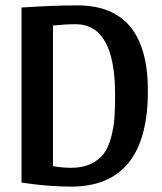

<svg xmlns="http://www.w3.org/2000/svg" viewBox="-20 -684 604 714"><path d="M60 -656Q178 -664 268 -664Q530 -664 530 -346Q530 10 244 10Q160 10 60 -5ZM244 -60Q287 -60 317.5 -74.5Q348 -89 365.5 -112Q383 -135 393 -172.5Q403 -210 405.5 -245.5Q408 -281 408 -332Q408 -594 261 -594Q224 -594 177 -589V-66Q213 -60 244 -60Z"/></svg>

Font: Sansita
Style: Regular
Weight: 400
Designer: Pablo Cosgaya
Foundry: Omnibus-Type
Version: Version 1.006;hotconv 1.0.109;makeotfexe 2.5.65596